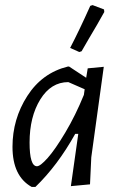

<svg xmlns="http://www.w3.org/2000/svg" viewBox="-20 -726 470 753"><path d="M334 -703 343 -706 388 -689 389 -679Q376 -655 361 -629.5Q346 -604 328 -573.5Q310 -543 300 -525L291 -522L255 -538Q291 -607 334 -703ZM104 7Q29 -35 29 -150Q29 -259 87 -349.5Q145 -440 246 -465H251L318 -421L324 -458L387 -464L338 -109L333 -3L258 4L287 -201H275Q206 -77 119 7ZM96 -167Q96 -74 125 -74Q138 -74 167 -106.5Q196 -139 236 -206Q276 -273 309 -354L312 -376L248 -404Q180 -404 138 -336Q96 -268 96 -167Z"/></svg>

Font: Alegreya Sans
Style: Italic
Weight: 400
Italic angle: -7°
Designer: Juan Pablo del Peral
Foundry: Huerta Tipografica
Version: Version 2.007